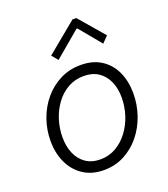

<svg xmlns="http://www.w3.org/2000/svg" viewBox="-138 -849 837 954"><g transform="rotate(-20 280.5 -371.5)"><path d="M248.5 7.8Q185.1 7.8 139.9 -22Q94.7 -51.8 70.8 -103Q46.9 -154.3 46.9 -218.3Q46.9 -278.3 66.4 -333Q85.9 -387.7 121.8 -430.4Q157.7 -473.1 207 -498Q256.3 -522.9 315.4 -522.9Q379.9 -522.9 424.3 -494.1Q468.8 -465.3 491.7 -415.3Q514.6 -365.2 514.6 -301.8Q514.6 -241.7 495.4 -186Q476.1 -130.4 440.7 -86.9Q405.3 -43.5 356.4 -17.8Q307.6 7.8 248.5 7.8ZM249.5 -48.3Q295.4 -48.3 332.8 -70.1Q370.1 -91.8 397.2 -128.2Q424.3 -164.6 438.7 -209.7Q453.1 -254.9 453.1 -301.8Q453.1 -350.1 436.5 -387.2Q419.9 -424.3 388.4 -445.3Q356.9 -466.3 311.5 -466.3Q265.1 -466.3 227.5 -445.1Q189.9 -423.8 163.6 -387.9Q137.2 -352.1 123 -307.4Q108.9 -262.7 108.9 -215.3Q108.9 -167.5 125 -129.6Q141.1 -91.8 172.6 -70.1Q204.1 -48.3 249.5 -48.3ZM222.2 -584 194.8 -616.7 356 -749.5H376L490.2 -616.7L458.5 -584L363.3 -699.2H358.9Z"/></g></svg>

Font: Reddit Sans Light
Style: Italic
Weight: 300
Italic angle: -11.25°
Designer: Stephen Hutchings
Version: Version 1.013